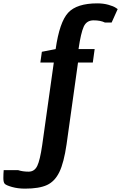

<svg xmlns="http://www.w3.org/2000/svg" viewBox="-41 -788 720 1142"><path d="M583 -654Q557 -667 515.5 -667Q474 -667 457 -629.5Q440 -592 426 -496H522L511 -416H423L355 70Q339 180 312 235.5Q285 291 238.5 312.5Q192 334 108 334Q65 334 30 324Q-5 314 -13 305Q-21 296 -21 271.5Q-21 247 -19 224H67Q94 233 129 233Q164 233 180.5 199Q197 165 210 75L279 -416H199L208 -480L290 -496Q313 -657 364.5 -712.5Q416 -768 538 -768Q574 -768 604 -759.5Q634 -751 647 -742L659 -734L623 -654Z"/></svg>

Font: Chau Philomene One
Style: Italic
Weight: 400
Designer: Vicente Lamonaca
Foundry: TipoType
Version: Version 1.001